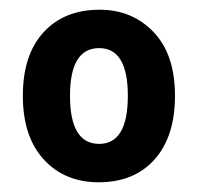

<svg xmlns="http://www.w3.org/2000/svg" viewBox="-20 -835 408 395"><path d="M340 -638Q340 -554 298 -507Q256 -460 183 -460Q113 -460 70 -507Q27 -554 27 -638Q27 -722 69.5 -768.5Q112 -815 185 -815Q252 -815 296 -769Q340 -723 340 -638ZM124 -638Q124 -539 184 -539Q243 -539 243 -638Q243 -736 184 -736Q124 -736 124 -638Z"/></svg>

Font: Noto Sans Telugu UI SemiCondensed
Style: Bold
Weight: 700
Width: 4
Designer: Jelle Bosma - Monotype Design Team
Foundry: Monotype Imaging Inc.
Version: Version 2.005; ttfautohint (v1.8.4.7-5d5b)